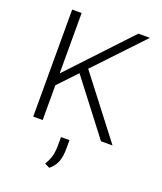

<svg xmlns="http://www.w3.org/2000/svg" viewBox="-164 -772 948 1126"><g transform="rotate(20 310.0 -209.0)"><path d="M89 0V-668H148V-291L502 -668H574L296 -374L584 0H512L257 -332L148 -217V0ZM280 250 249 235Q261 215 268.5 196.5Q276 178 279.5 157Q283 136 283 110V57H336V110Q336 160 323 193Q310 226 280 250Z"/></g></svg>

Font: Gantari Light
Style: Regular
Weight: 300
Designer: Anugrah Pasau
Foundry: Lafontype
Version: Version 1.000; ttfautohint (v1.8.3)